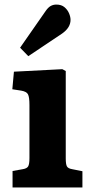

<svg xmlns="http://www.w3.org/2000/svg" viewBox="-20 -821 405 841"><path d="M35 0V-72L80 -80Q98 -83 103.5 -92.5Q109 -102 109 -129V-361Q109 -396 102.5 -408Q96 -420 73 -424L34 -430L41 -507L253 -518L268 -510V-127Q268 -102 273 -92.5Q278 -83 296 -80L341 -71V0ZM104 -575 68 -612 178 -770Q190 -788 201.5 -794.5Q213 -801 227 -801Q249 -801 262.5 -789.5Q276 -778 282.5 -762.5Q289 -747 289 -734Q289 -700 252 -674Z"/></svg>

Font: Literata
Style: Bold
Weight: 700
Designer: Latin by Veronika Burian and Jose Scaglione. Greek by Irene Vlachou. Cyrillic by Vera Evstafieva.
Foundry: TypeTogether
Version: Version 3.103; ttfautohint (v1.8.4.7-5d5b);gftools[0.9.29]